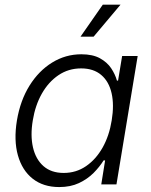

<svg xmlns="http://www.w3.org/2000/svg" viewBox="-20 -777 636 809"><path d="M229.5 11.2Q162.6 11.2 117.9 -23.9Q73.2 -59.1 55.4 -122.6Q37.6 -186 51.3 -269.5Q65.4 -353.5 104.2 -416Q143.1 -478.5 199.7 -513.4Q256.3 -548.3 322.8 -548.3Q370.6 -548.3 401.1 -531.5Q431.6 -514.6 448.5 -489.3Q465.3 -463.9 472.7 -437.5H477.5L494.6 -541H560.1L470.7 0H406.7L422.9 -101.1H416.5Q399.9 -74.2 374.3 -48.3Q348.6 -22.5 312.7 -5.6Q276.9 11.2 229.5 11.2ZM248.5 -48.3Q300.8 -48.3 342.5 -76.9Q384.3 -105.5 412.4 -155.3Q440.4 -205.1 450.7 -270Q461.4 -335 450.2 -384.3Q439 -433.6 406.5 -461.2Q374 -488.8 321.8 -488.8Q268.6 -488.8 226.3 -460.2Q184.1 -431.6 156.2 -382.3Q128.4 -333 118.2 -270Q107.4 -206.5 118.9 -156.2Q130.4 -106 163.1 -77.1Q195.8 -48.3 248.5 -48.3ZM319.3 -622.6 413.1 -757.3H487.8L374.5 -622.6Z"/></svg>

Font: Inter 17pt Light
Style: Italic
Weight: 300
Italic angle: -9.3988°
Version: Version 4.001;git-66647c0bb